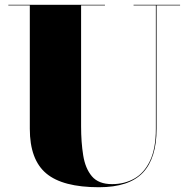

<svg xmlns="http://www.w3.org/2000/svg" viewBox="-20 -770 790 805"><path d="M15 -750H420V-747.5H320V-240Q320 -174 328.8 -119Q337.5 -64 365.2 -31Q393 2 450 2Q502 2 543.5 -21.5Q585 -45 609.2 -96.2Q633.5 -147.5 633.5 -230V-747.5H540V-750H735V-747.5H636.5V-230Q636.5 -106.5 578.8 -45.8Q521 15 395 15Q243 15 174 -42.8Q105 -100.5 105 -230V-747.5H15Z"/></svg>

Font: Bodoni* 72pt Fatface
Style: Regular
Weight: 900
Version: Version 2.3